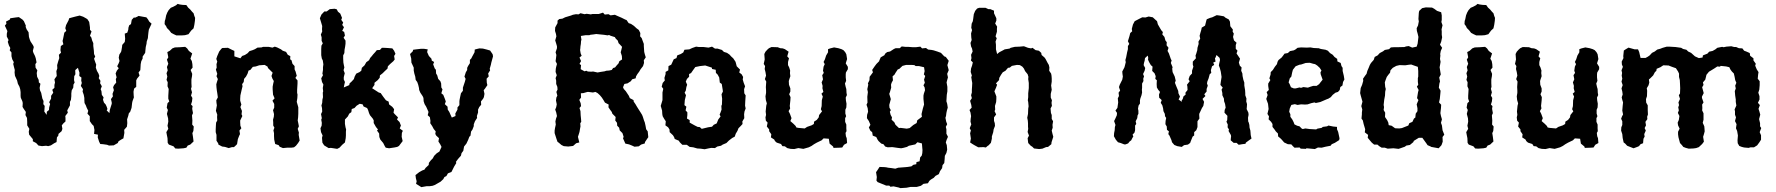

<svg xmlns="http://www.w3.org/2000/svg" viewBox="-20 -752 9137 988"><path d="M196 0 178 -3 166 -16 149 -25V-36L130 -59L128 -74L131 -89L120 -107V-124L119 -145L111 -160L113 -176L102 -192L96 -202L97 -222L95 -231L87 -249L86 -258V-278L84 -293L80 -306L72 -321L68 -338L57 -362L55 -379L56 -392L52 -407L48 -423L51 -432L43 -447L39 -463V-482L30 -493L33 -505L26 -518L20 -537L24 -546L15 -564V-578L18 -592L5 -620L13 -630L11 -641L30 -651L33 -658L60 -662L77 -664L96 -651L103 -643L113 -620L112 -614L117 -601L127 -586L129 -562L133 -549L137 -539L150 -519L154 -510L149 -490L152 -480L160 -464L164 -452L168 -431L162 -422L163 -404L172 -390L169 -376L171 -357L179 -341L180 -328L188 -321L184 -300L186 -287L192 -274L194 -264L198 -245L204 -232L203 -216L210 -207L208 -178L220 -161L221 -177L232 -186L233 -199L238 -217L233 -226L243 -245V-259L254 -275L249 -290L260 -300V-315L263 -327L260 -344L272 -361L270 -386L275 -400L274 -417L280 -438L285 -453L283 -470L294 -481L291 -494L293 -515L306 -524L302 -541L305 -554L311 -584L321 -593L316 -607L320 -623L333 -648L336 -658L350 -662L369 -667L390 -672L408 -666L424 -657L430 -653L439 -639L443 -611V-599L451 -590L443 -568L450 -559L454 -544L460 -530V-516L463 -491L464 -474L470 -461L464 -450L471 -430L475 -420L473 -404L479 -387L487 -373L491 -361L488 -350L497 -336L495 -324L504 -308L498 -293L502 -283L504 -264L513 -251L510 -239L515 -224L524 -214L529 -203L533 -191L529 -184L543 -170L545 -186L549 -199L555 -218V-225L551 -242L561 -256L559 -269L566 -288L562 -303L567 -314L578 -327L576 -345L580 -354L575 -374L581 -388L591 -401L583 -411L591 -427L595 -438L591 -455L594 -471L603 -485L605 -493L608 -511L609 -521L622 -536L624 -552L622 -579L635 -584L640 -599L641 -610L645 -622L654 -628L658 -650L669 -662L675 -661L688 -667L693 -670L726 -664L733 -663L741 -653L748 -641L760 -630L746 -600L744 -587L742 -569L741 -556L735 -538L734 -527L730 -510L727 -480L714 -461V-451L707 -437L704 -422L703 -405L702 -391L693 -379L698 -363L685 -347L681 -338V-320V-305L670 -296L667 -280L668 -260L669 -251L662 -232L660 -223L657 -197L650 -177L643 -169L640 -156L634 -138L635 -118L633 -100L619 -84L620 -68L615 -40L604 -34L590 -25L586 -16L565 -4L541 -3L531 -7L510 -10L496 -11L490 -23L483 -45L484 -59L464 -63L466 -83L462 -104L453 -113L442 -129V-154L430 -167L434 -182L426 -198L422 -209L415 -222L414 -238V-248L411 -264L405 -281L407 -293L396 -310L401 -325L398 -337L399 -353L388 -361L389 -378L385 -390L381 -403L370 -394L367 -390L368 -370L362 -360L361 -340L364 -327L358 -317L357 -301L349 -287L347 -271V-257L345 -238L340 -228V-210L333 -197L326 -184L329 -172L316 -155L317 -145V-127L306 -117L298 -107L301 -89L297 -77L281 -63L280 -54L273 -45L271 -21L259 -15L242 -4L228 0L217 -2Z M887 -570 874 -576 861 -583 851 -596 839 -608 835 -617 827 -628 828 -644 831 -653 835 -673 841 -688 848 -700 859 -712 871 -717 886 -725 894 -732 905 -729 919 -727 939 -726 948 -713 959 -703 969 -691 976 -684 980 -670 984 -660 983 -645 980 -624 976 -606 964 -595 958 -587 950 -576 932 -571 918 -570ZM897 13 882 12 873 1 849 -8 843 -17 842 -41 838 -61 836 -72 846 -89 842 -105 846 -126 845 -143 839 -166 844 -186 838 -198 842 -221 851 -230 846 -244V-259L847 -275L848 -294L842 -308L843 -329L837 -341L841 -358L837 -375L843 -390L839 -407L846 -424L839 -445L846 -457L841 -484L854 -491L867 -503L880 -508L906 -509L933 -511L943 -503L952 -490L969 -477L960 -450L967 -438L970 -422L971 -404L961 -392L969 -372L968 -360L965 -343V-324L966 -305L963 -295L968 -277L963 -260L970 -248L968 -230L963 -214L971 -206L969 -192L973 -170L968 -158L970 -132L969 -111L977 -101L975 -78L970 -67L973 -48L976 -24L959 -8L946 -3L939 8L925 11Z M1108 -487 1119 -501 1124 -505 1153 -506 1173 -496 1186 -490V-462L1217 -452L1226 -464L1240 -469L1254 -478L1264 -489L1280 -494L1292 -499L1305 -507L1326 -508L1334 -511H1362L1382 -507L1394 -512L1406 -508L1426 -498L1435 -491L1452 -485L1461 -470L1474 -463L1473 -447L1480 -442L1485 -424L1496 -412V-395L1501 -384L1507 -362L1500 -351L1511 -338V-323L1509 -289V-274L1511 -265L1510 -247L1507 -228L1511 -214L1515 -200V-182V-167L1514 -148L1512 -132L1515 -118L1518 -102L1512 -89L1518 -70L1517 -58L1522 -29L1514 -16L1503 -2L1493 6L1479 8H1457L1436 10L1419 3L1414 -5L1396 -11L1391 -34L1390 -52V-67L1387 -81L1392 -95L1386 -106V-121L1385 -136L1389 -151L1390 -165L1385 -185L1391 -198V-217L1382 -234L1393 -246L1385 -265L1383 -293V-306L1386 -322L1389 -335L1382 -347L1377 -361L1383 -378L1359 -402L1357 -409L1342 -418L1314 -416L1296 -410L1281 -408L1268 -392L1259 -389L1254 -373L1246 -358L1236 -346L1234 -330L1226 -319L1228 -308L1224 -292L1217 -261L1216 -244V-234L1222 -214L1217 -201L1225 -181L1223 -164L1227 -155L1216 -132V-123L1217 -105L1222 -92L1212 -80L1215 -62L1211 -54L1204 -36L1200 -11L1197 -7L1184 5H1174L1157 10L1138 4L1123 2L1104 -8L1103 -14L1094 -28V-58L1090 -72V-86L1091 -107L1092 -121L1098 -132L1097 -150L1098 -162L1091 -182L1093 -193L1096 -210L1094 -223L1093 -236L1101 -251L1098 -273L1096 -285L1094 -302L1093 -318L1096 -329L1101 -345L1094 -360L1098 -372L1091 -394L1095 -404L1094 -422L1098 -435L1093 -449L1098 -464Z M1683 9 1671 10 1661 4 1648 -4 1639 -18 1637 -43 1640 -55 1632 -72 1629 -92 1635 -105 1636 -120 1633 -136 1636 -144 1632 -165 1638 -178 1637 -196 1634 -209 1638 -223 1639 -239 1642 -252 1641 -275 1643 -282 1641 -299 1644 -317 1637 -330 1633 -349 1642 -365 1639 -373 1642 -392V-406L1644 -421L1641 -441L1636 -451L1633 -468V-486V-500L1634 -517L1641 -529L1635 -542V-560L1631 -574L1638 -590L1637 -602L1638 -618L1633 -635L1626 -658L1634 -677L1649 -693H1661L1677 -705L1702 -707L1713 -704L1719 -692L1731 -682L1740 -660L1736 -650L1746 -636L1741 -624L1750 -612L1741 -593L1751 -588L1755 -569L1748 -558L1758 -543V-527L1756 -512L1753 -496L1752 -479L1746 -467V-450L1747 -430L1750 -414L1752 -405L1748 -391L1754 -375L1749 -355V-343L1755 -330L1752 -317L1749 -302L1763 -308L1777 -314L1779 -323L1789 -332L1801 -345L1805 -358L1813 -373L1830 -381L1839 -388L1842 -403L1856 -416L1865 -432L1879 -442L1885 -454L1893 -463L1900 -472L1911 -484L1919 -494L1935 -495L1945 -506H1956L1975 -505L1999 -503L2008 -491L2015 -475L2008 -464L2011 -446L2004 -437L1988 -423L1976 -411L1974 -399L1959 -385L1949 -375L1935 -364L1934 -352L1924 -340L1907 -326V-315L1895 -298L1912 -287L1929 -276L1939 -273L1948 -260L1953 -253L1966 -236L1980 -229L1982 -215L1999 -202L2008 -190L2005 -172L2011 -165L2028 -148L2023 -137L2036 -124L2043 -106L2037 -91L2053 -79L2048 -68L2047 -48L2052 -26L2033 -1L2024 4L2009 7L1982 11L1965 8L1960 0L1952 -16L1937 -34L1932 -47L1931 -65L1920 -80L1925 -86L1915 -98L1903 -119V-133L1898 -142L1884 -159L1879 -170L1874 -186L1869 -196L1851 -204L1846 -215L1831 -218L1815 -208L1804 -196L1790 -191L1788 -175L1777 -167L1770 -153L1755 -137V-115L1758 -97L1761 -86L1760 -74V-55L1759 -41L1755 -19L1741 -7L1727 8L1715 14Z M2148 211 2134 202 2121 194 2124 181 2120 165 2118 149 2137 134 2153 125 2164 121 2170 112 2186 97 2187 86 2197 73 2207 63 2214 50 2227 37 2241 28 2252 4 2245 -10 2236 -24 2239 -41 2224 -55 2220 -63 2222 -76 2212 -88 2204 -103 2194 -118 2195 -130 2192 -149 2181 -159 2185 -176 2178 -192 2173 -203 2165 -216 2160 -231 2159 -248 2155 -257 2143 -275 2137 -289 2136 -299 2132 -316 2127 -330 2119 -341 2117 -357 2112 -374 2109 -389V-404L2104 -415L2097 -430L2096 -451L2090 -474L2104 -488L2106 -496L2121 -498L2147 -501H2161L2181 -498L2178 -484L2187 -464L2200 -450L2202 -440L2214 -433L2209 -421L2217 -400L2223 -393L2224 -374L2230 -364L2235 -346L2246 -334L2250 -323L2251 -302L2257 -292L2251 -272L2261 -264L2269 -244L2274 -230L2269 -216L2283 -203L2284 -188L2292 -176L2299 -160L2305 -147L2324 -155L2323 -168L2334 -188V-199L2344 -211V-231L2345 -239L2348 -254L2352 -272L2362 -285V-301L2369 -322L2372 -331L2376 -346L2370 -358L2377 -380L2384 -392V-403L2389 -413L2398 -427V-444L2405 -451L2410 -461L2422 -483L2423 -497L2434 -500L2447 -503L2465 -502L2485 -497L2502 -492L2515 -473L2517 -462L2508 -429L2506 -419L2500 -398L2502 -390L2492 -374L2495 -359L2484 -347L2485 -326L2488 -314L2475 -295L2469 -288L2473 -269L2470 -252L2466 -244L2455 -230L2456 -213L2446 -201L2440 -188V-173L2434 -155L2435 -145L2424 -128L2418 -112V-103L2411 -85L2404 -75L2401 -54L2395 -48L2389 -32L2380 -13L2368 2L2364 24L2355 36L2352 49L2337 66L2326 81L2328 87L2317 105L2312 115L2303 133L2285 140L2277 154L2267 159L2261 170L2247 183L2233 191L2217 200L2206 204L2192 206H2176Z M2945 -15 2929 -1 2921 0 2904 2 2881 0 2869 -6 2855 -18 2849 -22 2844 -36 2834 -67V-80L2836 -93L2840 -111L2838 -127L2841 -141L2846 -155L2842 -174L2837 -188L2842 -200L2845 -215L2841 -235L2843 -250L2848 -260L2843 -279L2849 -291L2848 -305L2842 -320V-337L2839 -350L2845 -365L2839 -382L2840 -398L2842 -408L2846 -423L2839 -437L2841 -452L2843 -469L2839 -483L2846 -504V-514L2842 -528L2837 -544L2843 -565L2841 -577L2836 -593L2837 -611L2849 -633V-646L2858 -654L2874 -656L2888 -663L2918 -672L2928 -676L2944 -679L2957 -678L2967 -684L2988 -679L2999 -681L3020 -678L3029 -680H3061L3083 -687L3092 -677L3111 -679L3122 -673L3144 -676L3157 -670L3178 -661L3198 -651L3204 -649L3215 -633L3227 -629L3242 -619L3256 -606L3267 -598L3275 -582L3274 -565L3282 -556L3287 -542L3293 -526V-516L3295 -485L3298 -473L3303 -457L3293 -442L3294 -428L3289 -412L3276 -395L3269 -383L3260 -371L3253 -359L3251 -349L3233 -344L3226 -334L3209 -323L3193 -320L3186 -303L3190 -294L3200 -283L3206 -274L3216 -259L3221 -247L3240 -237L3241 -229L3250 -216L3257 -204L3267 -188L3276 -174L3284 -161L3288 -151L3294 -132L3298 -122L3302 -104L3305 -87L3313 -76L3316 -46L3311 -39L3299 -21L3298 -14L3279 -8L3267 1L3245 3L3232 -3L3217 -9L3198 -13L3186 -40L3189 -48L3183 -67L3169 -81L3166 -95L3156 -105L3155 -120L3146 -132L3148 -150L3131 -167L3128 -176L3119 -188L3111 -200L3112 -214L3093 -224L3086 -236L3077 -250L3067 -262L3055 -273L3044 -279L3031 -276L3008 -279H3003L2982 -273L2969 -272L2970 -250L2961 -238L2968 -221L2970 -206L2962 -196L2967 -180L2968 -159L2970 -139L2971 -125L2966 -118L2967 -101L2965 -91L2962 -73L2957 -57L2954 -48L2961 -19ZM3055 -379 3071 -382 3091 -385 3100 -388 3114 -389 3128 -392 3135 -402 3145 -405 3153 -415 3163 -426 3167 -437 3181 -446 3180 -464 3174 -483 3177 -494 3181 -511 3170 -523 3163 -530 3159 -543 3148 -554 3144 -561 3122 -568 3114 -572 3107 -570 3087 -573 3067 -575 3048 -577 3035 -575 3018 -573 3013 -571H2994L2969 -567L2972 -547L2970 -541L2969 -526L2967 -514L2966 -501L2965 -495L2968 -477L2973 -465L2962 -456L2970 -438L2962 -423L2970 -417L2968 -396L2988 -385L2997 -388L3005 -384L3022 -383L3032 -384Z M3606 16 3585 13 3568 12 3547 6 3529 4 3514 -7H3491L3478 -20L3473 -28L3452 -37L3449 -46L3443 -56L3426 -72L3425 -86L3418 -97L3404 -107L3406 -128L3398 -140L3390 -154L3388 -165L3387 -183L3380 -207L3389 -237V-264V-276L3393 -295L3385 -306L3390 -325L3401 -338L3399 -351L3405 -371V-382L3419 -390L3420 -412L3434 -419L3441 -434L3447 -447L3461 -453L3465 -467L3483 -474L3496 -482L3502 -496L3527 -498L3542 -505L3562 -512L3577 -510H3601L3626 -507L3644 -512L3659 -502H3672L3695 -495L3705 -485L3721 -480L3734 -471L3743 -461L3753 -452L3765 -434L3769 -419L3771 -411L3788 -394L3784 -379L3796 -370L3804 -356L3802 -343L3807 -326L3814 -308L3809 -293L3810 -272L3817 -261L3815 -231L3814 -208L3817 -194L3811 -178L3809 -164L3810 -144L3800 -127L3801 -114L3792 -104L3780 -92L3775 -79L3766 -64L3761 -49L3748 -42L3731 -29L3718 -16L3699 -8L3690 -2L3671 2L3659 10L3640 9L3624 12ZM3591 -89 3624 -97 3644 -100 3653 -110 3668 -117 3676 -137 3688 -153 3683 -162 3688 -174 3693 -188 3692 -207 3695 -214 3696 -244 3693 -267 3700 -281 3699 -289 3694 -320 3684 -327 3681 -353 3673 -368 3664 -377 3663 -393 3644 -397 3643 -404 3609 -415 3582 -412 3558 -407 3545 -389 3536 -376 3526 -371V-357L3515 -346L3509 -332L3516 -316L3512 -304L3509 -286L3503 -275L3510 -262L3504 -237L3502 -211L3512 -203L3508 -184L3517 -174V-160L3515 -142L3529 -134V-121L3556 -106L3570 -99L3581 -98Z M4067 15 4048 14 4031 10 4019 1 4006 0 3999 -11 3977 -18 3968 -26 3964 -34 3947 -45 3949 -61 3938 -77V-86L3926 -101L3930 -121L3921 -131L3919 -148L3922 -161L3920 -178L3923 -208L3926 -220L3921 -237L3919 -256L3922 -274V-286L3921 -304L3922 -319L3923 -332L3916 -345L3922 -363L3919 -381L3915 -397L3917 -412L3910 -423L3915 -446L3913 -474L3919 -486L3930 -498L3937 -504L3950 -510L3982 -509L3995 -504L4008 -503L4019 -499L4038 -486L4031 -462L4040 -452L4035 -433V-417L4041 -405L4046 -389L4045 -376L4047 -360L4042 -345L4039 -335L4040 -316L4047 -297V-281L4041 -267L4048 -252L4047 -235L4044 -207L4046 -194L4038 -180L4045 -166L4053 -144L4047 -129L4063 -115L4074 -104L4078 -96L4088 -94L4121 -91L4133 -99L4156 -107L4168 -114L4169 -126L4183 -135L4193 -148L4195 -160L4210 -179L4204 -190L4208 -206L4209 -236L4214 -255L4207 -270L4217 -279L4212 -298L4213 -310L4208 -328L4215 -344L4211 -365L4219 -377L4215 -388L4218 -409L4224 -422L4218 -433L4225 -447L4231 -466L4241 -483V-499L4252 -503L4272 -508L4294 -504L4310 -499L4320 -494L4329 -484L4335 -473L4339 -448L4332 -426L4343 -408V-396L4333 -379L4332 -370V-354L4334 -336L4328 -322L4332 -304L4335 -294L4336 -274L4338 -263L4332 -250L4333 -235L4336 -218L4335 -199L4330 -187V-168L4334 -154L4329 -144V-125L4335 -111V-92L4336 -77L4331 -68L4333 -51L4337 -41L4339 -16L4323 -7L4314 7L4300 8L4269 9L4267 2L4249 -13L4245 -38L4218 -40L4208 -30L4183 -18L4169 -10L4156 -1L4142 6L4128 10L4114 14L4088 10Z M4613 216 4605 213 4578 207 4562 209 4556 203H4540L4496 185L4490 177L4492 159L4488 134L4495 124L4506 107L4532 108L4541 109L4550 111L4568 113L4587 116L4602 111L4615 110L4641 108L4651 107L4670 104L4680 96L4695 93L4696 82L4712 78L4715 58L4723 49L4726 36L4727 20L4726 10L4724 -14L4701 -20L4690 -9L4676 -6L4657 -2L4647 4L4628 9L4617 11L4600 9L4572 5L4548 6L4535 2L4526 -10L4515 -13L4501 -26L4496 -33L4489 -47L4471 -54L4468 -72L4459 -79L4451 -96L4459 -110L4451 -129L4441 -144L4442 -161L4447 -177L4445 -195L4439 -213L4444 -224L4443 -254L4446 -278L4443 -293L4448 -316L4446 -323L4454 -339L4455 -357L4464 -369L4472 -380L4468 -392L4481 -411L4490 -423L4504 -437L4505 -441L4512 -457L4531 -468L4535 -476L4545 -484L4560 -487L4580 -500L4589 -504H4610L4620 -513L4638 -511H4652L4678 -509H4693L4716 -512L4725 -503L4745 -505L4756 -497L4774 -495L4784 -493L4803 -487L4822 -480L4839 -462L4847 -459L4862 -439L4855 -417L4862 -391L4854 -372L4858 -354L4854 -340L4851 -328L4855 -305V-293V-282L4852 -264L4851 -247L4850 -231L4854 -218L4857 -198L4853 -185L4850 -171L4848 -155L4845 -146L4849 -126L4854 -113L4847 -99L4850 -87V-64L4858 -48L4851 -32L4847 -19L4852 -5L4854 18L4850 35L4842 50L4841 67L4839 87L4830 98L4828 113L4817 129L4811 144L4794 153L4785 163L4770 172L4762 179L4755 191L4732 194L4719 204L4697 210H4665L4645 214ZM4646 -90 4661 -93 4680 -109 4697 -119 4700 -133 4724 -151 4722 -165 4729 -194 4735 -214 4732 -243V-260L4734 -270L4740 -288L4738 -302L4732 -313L4739 -326L4735 -342L4741 -361L4734 -369L4738 -386L4735 -406L4709 -412H4692L4685 -417L4670 -418H4643L4624 -413L4607 -397L4600 -395L4588 -377L4583 -368L4573 -359L4575 -339L4568 -326L4565 -316L4566 -301L4559 -277L4556 -269L4564 -242L4556 -212L4557 -198L4564 -185L4559 -177L4563 -161L4570 -148L4568 -136L4582 -123L4588 -110L4606 -93L4614 -94Z M5014 6 4994 -5 4984 -11 4972 -19 4976 -39 4972 -66 4976 -81 4970 -92 4978 -112 4974 -126 4975 -141 4977 -154 4974 -173 4969 -186 4980 -198 4978 -212 4972 -233 4981 -247 4977 -262 4981 -276V-292L4982 -305L4983 -325L4981 -336L4978 -355L4981 -363L4975 -382L4977 -400L4982 -414L4986 -431L4976 -441L4979 -453L4977 -470L4985 -487L4982 -502L4977 -513L4974 -531L4980 -546L4978 -560L4977 -580L4982 -597L4978 -609L4980 -630L4986 -643L4988 -656L4991 -679L4998 -696L5008 -708L5019 -712H5051L5066 -705H5076L5095 -697V-684L5107 -658V-646L5101 -631L5111 -615L5110 -604V-589L5103 -565L5109 -555L5103 -538L5105 -522V-498L5108 -486L5111 -474L5122 -483L5143 -494L5150 -498L5175 -502L5181 -506L5202 -511L5227 -512L5249 -514L5270 -506L5286 -503L5293 -506L5309 -494L5326 -491L5338 -480L5340 -469L5355 -456L5360 -449L5371 -428L5377 -418L5380 -405L5379 -388L5389 -373L5391 -362L5392 -348V-332L5389 -312L5392 -290L5387 -269V-250L5393 -236L5391 -223L5393 -207L5386 -194L5388 -171L5392 -160V-140L5399 -128L5396 -110L5397 -95L5392 -80L5396 -63L5400 -48L5391 -20L5390 -10L5373 4L5363 5L5344 13L5327 15L5301 12L5292 3L5284 -2L5271 -16L5268 -41L5275 -54L5268 -73L5271 -89L5270 -100V-117L5269 -131L5266 -146L5270 -166L5271 -193L5273 -205L5271 -227L5269 -236L5271 -252V-272L5274 -299V-310V-325L5271 -345L5272 -357L5268 -370L5255 -386L5249 -399L5241 -409L5228 -417L5213 -418L5187 -413L5176 -404L5167 -403L5154 -388L5140 -380L5131 -367L5122 -351L5121 -340L5105 -323L5111 -316L5105 -300L5097 -282L5107 -256V-243L5106 -227L5100 -207L5101 -188L5098 -180L5106 -163L5095 -148V-130L5099 -118L5100 -104L5093 -86L5091 -72L5084 -50V-39L5079 -17L5067 -4L5062 -1L5053 7L5041 5Z M6038 0 6023 -6 6011 -20 6008 -31 5998 -54 5992 -62 5995 -76 5985 -84 5984 -101 5977 -113 5978 -130 5981 -145 5975 -154 5974 -166 5967 -180 5965 -195 5961 -210 5953 -223 5958 -237 5945 -249 5944 -265 5949 -279 5940 -290 5933 -302 5932 -320 5933 -339 5925 -346 5927 -360 5921 -375 5909 -387 5910 -400 5911 -409 5902 -417 5895 -429 5890 -439 5887 -448 5889 -453 5886 -466 5872 -453 5870 -439 5867 -429 5865 -417 5873 -402 5870 -388 5862 -371 5867 -359 5863 -347 5864 -335 5857 -322V-300L5856 -290L5857 -276L5854 -262L5848 -245L5846 -236V-219L5839 -209L5836 -193L5838 -182V-166L5834 -159L5832 -144L5824 -128L5827 -114L5821 -106V-82L5818 -70L5808 -59L5812 -50L5807 -42L5801 -30L5793 -24L5785 -14L5772 -9H5765L5747 -16L5733 -20L5722 -33L5712 -51L5713 -67L5716 -82L5717 -98L5720 -109L5713 -129L5719 -141L5727 -159L5728 -171L5720 -183L5730 -197L5732 -211L5734 -225L5732 -246L5738 -258L5736 -275L5744 -286L5738 -304L5742 -316L5750 -332L5755 -342L5758 -358L5756 -372L5755 -384L5766 -405L5768 -412L5773 -432L5771 -443L5775 -457L5780 -483L5784 -499V-515L5791 -526L5784 -540L5792 -566L5796 -582L5806 -591L5804 -603L5810 -626L5819 -643L5844 -656L5858 -663L5874 -662L5891 -667L5912 -663L5925 -651L5934 -643L5938 -627L5950 -606L5956 -596L5964 -587L5961 -575L5972 -562L5977 -544L5984 -535L5983 -519L5993 -506L5988 -490L5995 -477L6005 -448L6009 -441L6005 -428L6014 -406L6012 -399L6014 -381L6025 -358L6030 -337L6026 -326L6033 -308L6043 -284L6044 -272L6052 -255L6045 -240L6061 -228V-236L6066 -242L6070 -256L6081 -265L6080 -275L6091 -289L6090 -307L6088 -316L6102 -334L6096 -344L6102 -361L6114 -374V-388L6121 -409L6118 -419V-435L6134 -452L6132 -466L6136 -477L6141 -494L6142 -506L6148 -526L6147 -538L6156 -553L6153 -568L6157 -583L6161 -596L6164 -610L6181 -620L6188 -648L6190 -653L6207 -660L6218 -663L6241 -674L6256 -672L6278 -668L6286 -661L6303 -652L6309 -641L6311 -617L6324 -600L6323 -589L6329 -579L6325 -562L6330 -544L6343 -532L6339 -520V-501L6348 -491L6343 -477L6355 -459L6361 -450L6355 -430L6360 -414L6369 -405L6367 -388L6373 -374L6374 -361L6378 -342L6383 -327V-312L6387 -288L6388 -272V-262L6394 -245L6393 -230L6397 -216L6396 -201L6395 -191L6404 -172L6405 -161L6402 -146L6403 -127L6406 -121L6409 -109L6410 -95L6414 -81L6415 -71L6416 -57L6420 -39L6403 -27L6391 -18L6389 -12L6372 -10L6361 -8L6354 -7L6343 -17H6328L6320 -24L6313 -30L6314 -43L6315 -49L6314 -57L6302 -78L6304 -86L6297 -97L6298 -111L6291 -126L6295 -134L6296 -156L6281 -172L6282 -186L6287 -198L6284 -217L6279 -231L6278 -245L6270 -262V-273L6266 -291L6272 -301L6260 -315L6262 -330L6266 -356L6262 -383L6257 -402L6252 -415L6254 -426L6258 -443L6256 -454L6240 -469L6235 -456L6232 -452L6235 -435L6223 -430L6228 -418L6217 -411L6211 -391L6213 -377L6205 -370L6199 -348L6193 -333L6191 -323L6195 -311L6189 -294V-281L6177 -267L6183 -258L6168 -243L6176 -228L6172 -207L6165 -196L6159 -183L6151 -166V-158L6152 -142L6142 -128V-115V-98L6136 -82L6125 -72V-55L6117 -49L6105 -19V-17L6093 -8L6073 -5L6061 4Z M6673 13 6668 7 6641 8 6631 -2 6625 -9 6607 -10 6588 -19 6576 -33 6569 -40 6557 -50 6556 -65 6545 -76 6539 -85 6528 -99V-114L6521 -125L6508 -138L6510 -153L6502 -166L6508 -191L6505 -218L6496 -243L6503 -263L6498 -278L6509 -289L6506 -310V-322L6517 -340L6512 -349L6518 -368L6519 -381L6530 -392L6540 -408L6551 -422L6554 -434L6559 -443L6575 -456L6582 -465L6590 -476L6607 -479L6618 -489L6638 -493L6647 -498L6657 -506L6675 -508L6705 -507L6723 -508L6740 -505L6760 -504H6765L6777 -500L6801 -496L6813 -491L6824 -479L6838 -470L6847 -459L6861 -449L6862 -436L6879 -428L6883 -412L6889 -403V-387L6895 -362L6898 -343L6891 -330L6888 -312L6877 -304L6874 -289L6865 -279L6852 -275L6838 -264L6828 -252L6815 -244L6809 -242L6788 -233L6774 -227L6751 -222L6744 -225L6727 -221L6709 -215L6696 -214L6675 -215L6657 -212L6643 -216L6625 -212L6617 -194L6614 -177L6620 -164V-151L6630 -137L6637 -123L6641 -112L6655 -105L6667 -102L6679 -90L6684 -88L6697 -91L6719 -88L6753 -86L6759 -90L6781 -94L6787 -99L6809 -102L6816 -106L6840 -101L6860 -99V-87L6866 -73L6873 -40L6871 -31L6849 -17L6833 -10L6827 -2L6801 3L6781 8L6762 7L6746 15L6736 14L6703 11L6700 14ZM6638 -297H6647L6667 -302L6675 -300L6687 -304L6710 -301L6724 -306L6737 -310H6755L6768 -319L6774 -327L6786 -342L6776 -370L6775 -380L6780 -389L6771 -403L6758 -415L6747 -422L6737 -424L6720 -429L6699 -428L6675 -420L6667 -419L6647 -411L6640 -402L6633 -393L6629 -378L6625 -358L6617 -349L6611 -328L6616 -320L6623 -303Z M7121 13 7106 8H7090L7077 0L7068 -8H7051L7039 -18L7028 -31L7018 -43L7020 -58L7003 -71L7005 -87L6997 -114L6993 -132L6986 -142L6988 -163V-172L6990 -189L6985 -206L6991 -229L6982 -261L6979 -273L6982 -299L6989 -315L6995 -336L6994 -347L7005 -363L7012 -372L7016 -387L7023 -403L7029 -418L7035 -428L7049 -444L7054 -459L7069 -467L7080 -479L7097 -488L7106 -495L7128 -499L7137 -508L7152 -509H7168L7207 -510L7215 -513L7229 -515L7247 -507L7270 -512L7275 -528L7277 -545L7279 -562L7275 -579L7271 -593L7270 -607L7277 -621L7281 -642L7279 -654L7281 -686L7283 -696L7298 -710L7317 -714L7349 -713L7360 -707L7375 -696L7396 -689L7399 -673V-649L7397 -639L7403 -622L7398 -601L7399 -590V-573L7401 -560L7396 -537L7390 -522L7401 -506L7394 -490L7391 -474L7392 -466L7390 -449L7393 -434L7390 -416L7388 -406L7392 -381L7394 -369L7386 -353L7390 -333L7387 -323L7384 -301L7393 -285L7392 -273L7389 -243L7385 -225L7396 -213L7395 -196L7392 -170L7395 -155L7400 -138L7395 -120L7400 -106L7403 -82L7412 -59L7403 -47L7404 -23L7398 -6L7396 -3L7383 11L7345 4L7342 2L7326 -5L7320 -14L7299 -43H7281L7255 -27L7253 -21L7235 -6L7217 -3L7209 3L7186 11L7177 14L7150 11ZM7180 -91 7194 -93 7227 -106 7232 -118 7248 -125 7256 -142 7263 -147 7265 -167 7274 -180V-195L7270 -215L7279 -237L7272 -247L7277 -278L7280 -289L7271 -306L7278 -316L7276 -331V-350L7278 -358V-387L7276 -408L7253 -416L7242 -420L7231 -419L7211 -416L7182 -417L7165 -413L7147 -403L7135 -390L7133 -378L7124 -367L7116 -356L7110 -340L7106 -328L7108 -305L7111 -294L7108 -280L7107 -260L7103 -239L7100 -212L7102 -201L7100 -186L7108 -172L7107 -150L7118 -134L7124 -121L7126 -108L7141 -105L7159 -92Z M7576 -570 7563 -576 7550 -583 7540 -596 7528 -608 7524 -617 7516 -628 7517 -644 7520 -653 7524 -673 7530 -688 7537 -700 7548 -712 7560 -717 7575 -725 7583 -732 7594 -729 7608 -727 7628 -726 7637 -713 7648 -703 7658 -691 7665 -684 7669 -670 7673 -660 7672 -645 7669 -624 7665 -606 7653 -595 7647 -587 7639 -576 7621 -571 7607 -570ZM7586 13 7571 12 7562 1 7538 -8 7532 -17 7531 -41 7527 -61 7525 -72 7535 -89 7531 -105 7535 -126 7534 -143 7528 -166 7533 -186 7527 -198 7531 -221 7540 -230 7535 -244V-259L7536 -275L7537 -294L7531 -308L7532 -329L7526 -341L7530 -358L7526 -375L7532 -390L7528 -407L7535 -424L7528 -445L7535 -457L7530 -484L7543 -491L7556 -503L7569 -508L7595 -509L7622 -511L7632 -503L7641 -490L7658 -477L7649 -450L7656 -438L7659 -422L7660 -404L7650 -392L7658 -372L7657 -360L7654 -343V-324L7655 -305L7652 -295L7657 -277L7652 -260L7659 -248L7657 -230L7652 -214L7660 -206L7658 -192L7662 -170L7657 -158L7659 -132L7658 -111L7666 -101L7664 -78L7659 -67L7662 -48L7665 -24L7648 -8L7635 -3L7628 8L7614 11Z M7933 15 7914 14 7897 10 7885 1 7872 0 7865 -11 7843 -18 7834 -26 7830 -34 7813 -45 7815 -61 7804 -77V-86L7792 -101L7796 -121L7787 -131L7785 -148L7788 -161L7786 -178L7789 -208L7792 -220L7787 -237L7785 -256L7788 -274V-286L7787 -304L7788 -319L7789 -332L7782 -345L7788 -363L7785 -381L7781 -397L7783 -412L7776 -423L7781 -446L7779 -474L7785 -486L7796 -498L7803 -504L7816 -510L7848 -509L7861 -504L7874 -503L7885 -499L7904 -486L7897 -462L7906 -452L7901 -433V-417L7907 -405L7912 -389L7911 -376L7913 -360L7908 -345L7905 -335L7906 -316L7913 -297V-281L7907 -267L7914 -252L7913 -235L7910 -207L7912 -194L7904 -180L7911 -166L7919 -144L7913 -129L7929 -115L7940 -104L7944 -96L7954 -94L7987 -91L7999 -99L8022 -107L8034 -114L8035 -126L8049 -135L8059 -148L8061 -160L8076 -179L8070 -190L8074 -206L8075 -236L8080 -255L8073 -270L8083 -279L8078 -298L8079 -310L8074 -328L8081 -344L8077 -365L8085 -377L8081 -388L8084 -409L8090 -422L8084 -433L8091 -447L8097 -466L8107 -483V-499L8118 -503L8138 -508L8160 -504L8176 -499L8186 -494L8195 -484L8201 -473L8205 -448L8198 -426L8209 -408V-396L8199 -379L8198 -370V-354L8200 -336L8194 -322L8198 -304L8201 -294L8202 -274L8204 -263L8198 -250L8199 -235L8202 -218L8201 -199L8196 -187V-168L8200 -154L8195 -144V-125L8201 -111V-92L8202 -77L8197 -68L8199 -51L8203 -41L8205 -16L8189 -7L8180 7L8166 8L8135 9L8133 2L8115 -13L8111 -38L8084 -40L8074 -30L8049 -18L8035 -10L8022 -1L8008 6L7994 10L7980 14L7954 10Z M8422 -454H8448L8459 -460L8469 -467L8481 -480L8495 -487L8508 -497L8523 -501L8536 -506L8557 -512H8569L8602 -510L8631 -506L8641 -500L8658 -496L8667 -487L8682 -480L8702 -462L8722 -453L8741 -456L8743 -467L8766 -476L8775 -486L8793 -490L8807 -498L8817 -506L8842 -511L8849 -509L8864 -512L8889 -514L8904 -510H8914L8928 -504L8946 -503L8955 -491L8966 -487L8984 -479L8986 -465L9003 -452V-441L9015 -424L9012 -414L9020 -395L9029 -381L9027 -368L9025 -347L9035 -334V-314L9033 -291L9028 -275L9034 -257V-240L9026 -223L9036 -211L9029 -192L9033 -180L9038 -162L9032 -139L9037 -118V-102L9043 -93L9035 -72L9042 -56V-33L9033 -19L9022 -4L9006 6H8988L8978 9L8955 7L8943 4L8930 -1L8922 -15L8921 -30L8923 -55L8919 -78L8913 -92L8916 -113L8908 -129L8913 -148L8908 -162V-179L8906 -189L8915 -209L8912 -228V-240L8909 -260L8907 -283L8912 -297L8909 -311L8915 -326L8909 -340L8906 -357L8902 -374L8892 -384L8884 -395L8879 -406L8863 -410L8834 -413L8831 -409L8817 -410L8802 -400L8784 -389L8774 -383L8761 -367L8759 -358L8755 -342L8743 -328L8746 -315L8739 -303L8747 -273L8738 -255V-248L8746 -225L8739 -214L8740 -196L8739 -184L8746 -169V-136L8742 -120L8750 -102L8751 -91L8752 -76L8748 -61L8744 -48L8748 -23L8739 -11L8722 5L8708 10L8694 12L8670 13L8655 9L8642 4L8635 -5L8625 -16L8617 -46L8615 -61V-74L8623 -90L8615 -107L8613 -121L8619 -135L8622 -155L8614 -171L8619 -184L8616 -200L8620 -211L8617 -225L8625 -243L8619 -262L8625 -271L8626 -298L8625 -321L8624 -340L8620 -356V-373L8615 -384L8604 -401L8584 -408L8566 -415L8539 -416L8524 -406L8505 -398L8503 -387L8496 -381L8487 -364L8473 -350L8465 -343L8467 -327L8463 -313L8454 -298L8456 -285L8455 -257L8450 -242L8451 -224L8459 -210V-185L8460 -163L8456 -151L8457 -139L8447 -125L8450 -107L8443 -93L8449 -80L8441 -62L8443 -49L8437 -38L8436 -27L8435 -15L8422 -10L8414 0L8405 4L8386 11L8368 4L8353 -2L8343 -13L8335 -19L8330 -42L8328 -62L8322 -80L8323 -97L8328 -109V-128L8322 -141L8327 -154L8332 -163L8328 -183L8330 -207L8332 -225L8328 -238L8325 -251L8330 -266L8328 -281L8324 -297L8330 -314L8324 -332L8328 -347L8325 -363L8327 -377L8324 -390L8331 -408L8326 -420L8325 -435L8334 -453L8333 -463L8336 -492L8345 -498L8360 -507L8392 -498H8409L8415 -484Z"/></svg>

Font: Winky Rough Medium
Style: Regular
Weight: 500
Designer: Simon Atzbach
Foundry: typofactur
Version: Version 1.206; ttfautohint (v1.8.4.7-5d5b)